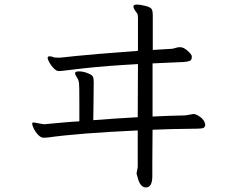

<svg xmlns="http://www.w3.org/2000/svg" viewBox="-20 -754 1040 842"><path d="M648 18Q648 68 620 68Q595 68 584 26Q580 12 579 8V5L584 -21V-182Q323 -170 190 -151Q183 -150 171 -150Q159 -150 146.5 -163.5Q134 -177 127.5 -191.5Q121 -206 121 -211Q121 -216 125 -217H128L173 -209L183 -210Q218 -213 254.5 -216.5Q291 -220 328 -222V-305Q328 -383 326.5 -390.5Q325 -398 323.5 -402.5Q322 -407 315.5 -417.5Q309 -428 309 -433Q309 -441 326.5 -441Q344 -441 363.5 -433.5Q383 -426 387 -418.5Q391 -411 391 -395L390 -294Q390 -260 389 -227Q437 -231 486 -234Q535 -237 584 -240L585 -473Q442 -465 352.5 -455Q263 -445 254 -443.5Q245 -442 236 -442.5Q227 -443 215.5 -454.5Q204 -466 196.5 -480Q189 -494 189 -500.5Q189 -507 197 -507Q205 -507 209.5 -505Q214 -503 218 -502L239 -501Q246 -501 308.5 -508Q371 -515 585 -531V-676Q585 -691 581 -696Q565 -716 565 -725Q565 -734 580 -734Q595 -734 618 -728Q641 -722 645.5 -713.5Q650 -705 650 -688V-535L734 -540Q742 -541 750.5 -544Q759 -547 768 -547H771Q785 -547 802.5 -531.5Q820 -516 821 -508V-503Q821 -490 811 -486.5Q801 -483 784 -482L649 -476V-243Q685 -245 721 -246Q757 -247 793 -248L828 -254H830Q842 -253 859.5 -240Q877 -227 880 -208Q880 -195 869.5 -192Q859 -189 802 -189Q745 -189 649 -185Q648 -103 648 -46Z"/></svg>

Font: LXGW WenKai Lite
Style: Regular
Weight: 400
Designer: LXGW / Fontworks Inc.
Foundry: LXGW / Fontworks Inc.
Version: Version 1.511; March 25, 2025